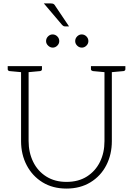

<svg xmlns="http://www.w3.org/2000/svg" viewBox="-20 -1092 777 1121"><path d="M368 9Q288 9 228.5 -27.5Q169 -64 136 -127Q103 -190 103 -268V-706H147V-269Q147 -202 173.5 -147.5Q200 -93 250 -61.5Q300 -30 368 -30Q438 -30 487.5 -61.5Q537 -93 563.5 -146.5Q590 -200 590 -268V-706H633V-268Q633 -190 600.5 -127Q568 -64 508 -27.5Q448 9 368 9ZM116 -706 111 -670 35 -677Q31 -678 28 -680.5Q25 -683 25 -688V-706ZM225 -706V-688Q225 -683 222 -680.5Q219 -678 215 -677L139 -670L134 -706ZM603 -706 598 -670 522 -677Q518 -678 514.5 -680.5Q511 -683 511 -688V-706ZM712 -706V-688Q712 -683 709 -680.5Q706 -678 702 -677L625 -670L621 -706ZM326 -852Q326 -837 314.5 -825.5Q303 -814 288 -814Q273 -814 261 -825.5Q249 -837 249 -852Q249 -868 260.5 -879.5Q272 -891 287 -891Q303 -891 314.5 -879.5Q326 -868 326 -852ZM496 -852Q496 -837 484.5 -825.5Q473 -814 458 -814Q442 -814 430.5 -825.5Q419 -837 419 -852Q419 -868 430.5 -879.5Q442 -891 457 -891Q473 -891 484.5 -879.5Q496 -868 496 -852ZM236 -1072H276Q287 -1072 292.5 -1069Q298 -1066 303 -1057L383 -938H359Q354 -938 350.5 -940Q347 -942 343 -946Z"/></svg>

Font: Aleo ExtraLight
Style: Regular
Weight: 250
Designer: Alessio Laiso
Foundry: Alessio Laiso
Version: Version 2.001;gftools[0.9.29]